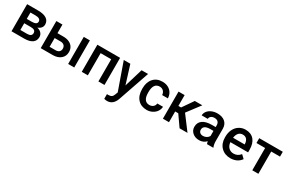

<svg xmlns="http://www.w3.org/2000/svg" viewBox="125 -1783 4823 3242"><g transform="rotate(30 2536.5 -162.5)"><path d="M317.4 0C453.6 0 528.3 -52.7 528.3 -150.9C528.3 -180.7 518.1 -206.1 498 -228C478 -250 450.7 -264.2 416 -271.5C475.1 -292.5 505.9 -333 505.9 -381.8C505.9 -476.1 428.7 -528.3 284.2 -528.3H69.8V0ZM188.5 -434.1H291.5C355.5 -432.6 387.2 -411.1 387.2 -369.6C387.2 -330.1 353.5 -310.1 286.1 -310.1H188.5ZM316.9 -225.1C378.9 -225.1 409.7 -203.1 409.7 -159.2C409.7 -115.7 379.4 -93.8 318.4 -93.8H188.5V-225.1Z M758.3 -528.3H639.6V0H875.5C939.5 -0.5 990.2 -17.1 1028.8 -49.8C1067.4 -82.5 1086.4 -126.5 1086.4 -180.7C1086.4 -216.3 1078.1 -248 1061.5 -274.9C1027.8 -329.1 960.9 -360.4 874.5 -360.4H758.3ZM1293 -528.3H1174.3V0H1293ZM876.5 -265.1C932.6 -264.6 967.8 -231.4 967.8 -178.2C967.8 -125 932.1 -94.7 874 -94.7H758.3V-265.1Z M1882.8 -528.3H1439.5V0H1558.1V-432.6H1764.2V0H1882.8Z M2082 -528.3H1954.1L2139.6 -2.4L2122.6 43C2113.8 68.8 2102.1 86.9 2086.9 98.1C2071.8 108.9 2048.8 114.3 2019 114.3L1996.6 112.8V204.6C2017.6 210.4 2036.6 213.4 2053.7 213.4C2130.9 213.4 2185.5 168.9 2217.8 80.1L2427.7 -528.3H2301.3L2193.8 -169.9Z M2706.5 -85C2628.4 -85 2585.9 -140.6 2585.9 -255.4V-274.4C2586.4 -387.7 2629.9 -442.9 2706.5 -442.9C2736.3 -442.9 2761.2 -433.1 2780.8 -413.6C2799.8 -394 2810.1 -369.1 2811.5 -338.9H2923.3C2921.4 -398.4 2900.9 -446.8 2861.3 -483.4C2821.8 -520 2770.5 -538.1 2707.5 -538.1C2633.3 -538.1 2574.7 -514.2 2531.7 -465.8C2488.8 -417.5 2467.3 -353 2467.3 -272.5V-260.3C2467.3 -175.8 2488.8 -109.9 2532.2 -62C2575.7 -14.2 2634.3 9.8 2708 9.8C2746.1 9.8 2781.7 1.5 2814.5 -15.1C2847.2 -31.7 2873.5 -54.2 2892.6 -83C2911.6 -111.3 2921.9 -142.1 2923.3 -174.8H2811.5C2810.1 -149.4 2799.8 -127.9 2780.3 -110.8C2760.7 -93.8 2736.3 -85 2706.5 -85Z M3347.2 0H3501.5L3294.4 -275.4L3485.4 -528.3H3338.9L3192.9 -317.4H3140.6V-528.3H3022V0H3140.6V-209H3200.7Z M4003.4 0V-8.3C3990.2 -36.6 3983.4 -74.7 3983.4 -122.1V-360.4C3982.4 -416.5 3963.4 -460.4 3926.8 -491.7C3890.1 -522.5 3840.8 -538.1 3778.8 -538.1C3738.3 -538.1 3701.2 -530.8 3668.5 -516.6C3635.3 -502.4 3608.9 -482.4 3589.8 -457.5C3570.8 -432.1 3561 -404.8 3561 -376H3679.7C3679.7 -397 3688.5 -414.1 3705.6 -427.7C3722.7 -440.9 3745.1 -447.8 3772 -447.8C3834.5 -447.8 3864.7 -412.1 3864.7 -357.4V-322.8H3792C3636.2 -322.8 3549.8 -260.7 3549.8 -147.9C3549.8 -103.5 3566.4 -65.9 3600.1 -35.6C3633.8 -5.4 3676.8 9.8 3730 9.8C3784.7 9.8 3831.1 -9.8 3868.7 -49.3C3872.6 -26.4 3877 -10.3 3882.3 0ZM3752 -85.4C3701.2 -85.4 3668.5 -114.7 3668.5 -160.2C3668.5 -216.3 3712.9 -248 3800.8 -248H3864.7V-148.4C3854.5 -129.4 3838.9 -113.8 3818.4 -102.5C3797.4 -91.3 3775.4 -85.4 3752 -85.4Z M4340.3 9.8C4428.2 9.8 4501.5 -26.9 4543.9 -89.8L4480 -150.9C4445.8 -106.9 4401.4 -85 4347.2 -85C4308.6 -85 4276.4 -97.7 4251 -123C4225.1 -148.4 4210.4 -183.1 4207 -226.6H4552.2V-274.4C4552.2 -358.4 4532.7 -423.3 4493.7 -469.2C4454.1 -515.1 4398.4 -538.1 4326.7 -538.1C4281.2 -538.1 4240.2 -526.4 4203.6 -503.4C4167 -480.5 4138.2 -448.2 4118.2 -406.7C4097.7 -365.2 4087.4 -317.9 4087.4 -265.1V-250.5C4087.4 -171.9 4110.8 -108.9 4157.7 -61.5C4204.1 -14.2 4265.1 9.8 4340.3 9.8ZM4326.2 -442.9C4392.1 -442.9 4429.7 -401.9 4435.1 -322.3V-313.5H4209C4220.2 -395 4261.2 -442.9 4326.2 -442.9Z M5054.7 -528.3H4595.2V-434.1H4764.6V0H4883.3V-434.1H5054.7Z"/></g></svg>

Font: Roboto Medium
Style: Regular
Weight: 500
Designer: Google
Version: Version 2.137; 2017